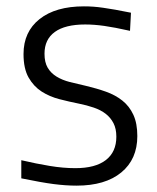

<svg xmlns="http://www.w3.org/2000/svg" viewBox="-20 -573 495 604"><path d="M221 11Q187 11 148.5 6Q110 1 47 -12V-69Q94 -58 136.5 -51Q179 -44 217 -44Q280 -44 313 -69.5Q346 -95 346 -143Q346 -168 337 -185.5Q328 -203 312.5 -215Q297 -227 275 -234.5Q253 -242 228 -247Q198 -253 167 -261Q136 -269 111 -285Q86 -301 70 -329Q54 -357 54 -403Q54 -473 104.5 -513Q155 -553 244 -553Q259 -553 273.5 -552Q288 -551 305 -548.5Q322 -546 342.5 -542.5Q363 -539 392 -533L389 -476Q340 -487 308 -491.5Q276 -496 248 -496Q185 -496 152.5 -472.5Q120 -449 120 -404Q120 -377 130 -360Q140 -343 158 -332Q176 -321 199.5 -315Q223 -309 250 -303Q284 -295 313.5 -284.5Q343 -274 365 -256.5Q387 -239 399.5 -212Q412 -185 412 -145Q412 -72 361.5 -30.5Q311 11 221 11Z"/></svg>

Font: EncodeSans
Style: Light
Weight: 300
Designer: Pablo Impallari, Andres Torresi
Foundry: Pablo Impallari, Andres Torresi
Version: Version 1.000; ttfautohint (v1.4.1)